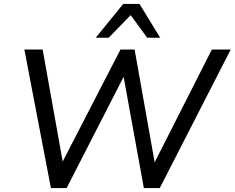

<svg xmlns="http://www.w3.org/2000/svg" viewBox="-20 -957 1194 977"><path d="M239 0 104 -705H197L299 -135L593 -705H665L767 -131L1058 -705H1154L793 0H712L609 -566L319 0ZM467 -765 607 -937H690L795 -765H729L645 -880L533 -765Z"/></svg>

Font: Mulish Medium
Style: Italic
Weight: 500
Italic angle: -9°
Designer: Vernon Adams
Foundry: Vernon Adams
Version: Version 3.603; ttfautohint (v1.8.3)